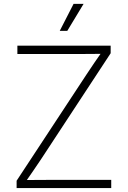

<svg xmlns="http://www.w3.org/2000/svg" viewBox="-20 -961 652 981"><path d="M64.9 0V-37.6L422.4 -581.1Q442.4 -611.3 463.1 -641.8Q483.9 -672.4 504.9 -702.1L511.2 -686Q469.7 -685.5 428.7 -685.3Q387.7 -685.1 346.2 -685.1H68.8V-727.5H545.4V-689L188.5 -145.5Q168.5 -115.2 147.5 -85Q126.5 -54.7 105.5 -24.4L99.6 -41Q139.6 -41.5 179.9 -41.7Q220.2 -42 260.3 -42H548.3V0ZM285.2 -803.2 356 -941.4H407.2L323.7 -803.2Z"/></svg>

Font: Inter 17pt ExtraLight
Style: Regular
Weight: 250
Version: Version 4.001;git-66647c0bb